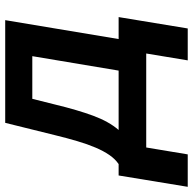

<svg xmlns="http://www.w3.org/2000/svg" viewBox="-75 -557 738 734"><g transform="rotate(-90 294.0 -190.0)"><path d="M-53.2 158.7 -9.8 -105.5H33.7Q53.2 -118.7 68.6 -141.1Q84 -163.6 96.9 -194.1Q109.9 -224.6 121.3 -263.2Q132.8 -301.8 144 -347.7L191.4 -539.1H584L511.7 -105.5H595.7L552.2 158.7H430.2L456.5 0H97.2L70.8 158.7ZM164.1 -105.5H391.1L446.3 -435.5H283.2L261.2 -347.7Q240.7 -262.7 218.5 -202.6Q196.3 -142.6 164.1 -105.5Z"/></g></svg>

Font: Inter 18pt SemiBold
Style: Italic
Weight: 600
Italic angle: -9.3988°
Designer: Rasmus Andersson
Foundry: rsms
Version: Version 4.001;git-66647c0bb